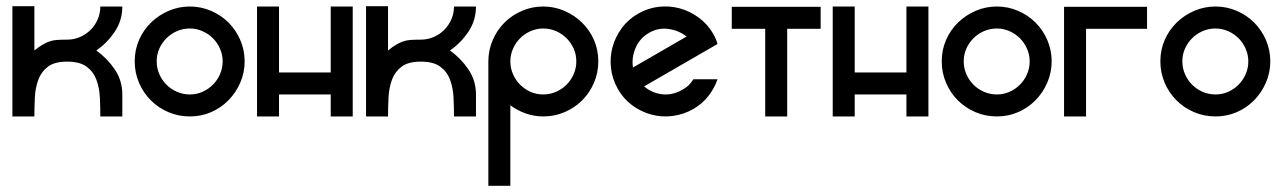

<svg xmlns="http://www.w3.org/2000/svg" viewBox="-20 -376 4142 620"><path d="M291 -213Q326 -188 350.5 -152Q375 -116 375 -71V0H304Q304 -30 302.5 -61Q301 -92 291.5 -118Q282 -144 260 -160.5Q238 -177 197 -177Q156 -177 134.5 -160.5Q113 -144 103.5 -118Q94 -92 92.5 -60.5Q91 -29 91 0H20V-356H91V-213Q106 -225 117 -231.5Q128 -238 139 -242Q150 -246 163 -247Q176 -248 197 -248Q219 -248 238.5 -256.5Q258 -265 272.5 -279.5Q287 -294 295.5 -313.5Q304 -333 304 -355H375Q375 -310 350.5 -273.5Q326 -237 291 -213Z M593 -355Q629 -355 661.5 -341Q694 -327 718 -303Q742 -279 756 -246.5Q770 -214 770 -178Q770 -142 756 -109.5Q742 -77 718 -52.5Q694 -28 662 -14Q630 0 593 0Q556 0 523.5 -14Q491 -28 467 -52Q443 -76 429 -108.5Q415 -141 415 -178Q415 -215 429 -247Q443 -279 467.5 -303Q492 -327 524.5 -341Q557 -355 593 -355ZM593 -284Q571 -284 551.5 -275.5Q532 -267 517.5 -252.5Q503 -238 494.5 -219Q486 -200 486 -178Q486 -156 494.5 -136.5Q503 -117 517.5 -102.5Q532 -88 551.5 -79.5Q571 -71 593 -71Q615 -71 634 -79.5Q653 -88 667.5 -102.5Q682 -117 690.5 -136.5Q699 -156 699 -178Q699 -199 690.5 -218.5Q682 -238 667.5 -252.5Q653 -267 633.5 -275.5Q614 -284 593 -284Z M810 -355H881V-142H1048V-355H1119V0H1048V-71H881V0H810V-355Z M1433 -213Q1468 -188 1492.5 -152Q1517 -116 1517 -71V0H1446Q1446 -30 1444.5 -61Q1443 -92 1433.5 -118Q1424 -144 1402 -160.5Q1380 -177 1339 -177Q1298 -177 1276.5 -160.5Q1255 -144 1245.5 -118Q1236 -92 1234.5 -60.5Q1233 -29 1233 0H1162V-356H1233V-213Q1248 -225 1259 -231.5Q1270 -238 1281 -242Q1292 -246 1305 -247Q1318 -248 1339 -248Q1361 -248 1380.5 -256.5Q1400 -265 1414.5 -279.5Q1429 -294 1437.5 -313.5Q1446 -333 1446 -355H1517Q1517 -310 1492.5 -273.5Q1468 -237 1433 -213Z M1734 0Q1705 0 1678 -9.5Q1651 -19 1628 -36V224H1557V-178Q1557 -214 1571 -246.5Q1585 -279 1609 -303Q1633 -327 1665.5 -341Q1698 -355 1734 -355Q1770 -355 1802.5 -341Q1835 -327 1859.5 -303Q1884 -279 1898 -247Q1912 -215 1912 -178Q1912 -141 1898 -108.5Q1884 -76 1860 -52Q1836 -28 1803.5 -14Q1771 0 1734 0ZM1734 -71Q1756 -71 1775.5 -79.5Q1795 -88 1809.5 -102.5Q1824 -117 1832.5 -136.5Q1841 -156 1841 -178Q1841 -200 1832.5 -219Q1824 -238 1809.5 -252.5Q1795 -267 1775.5 -275.5Q1756 -284 1734 -284Q1713 -284 1693.5 -275.5Q1674 -267 1659.5 -252.5Q1645 -238 1636.5 -218.5Q1628 -199 1628 -178Q1628 -156 1636.5 -136.5Q1645 -117 1659.5 -102.5Q1674 -88 1693 -79.5Q1712 -71 1734 -71Z M2041 -332Q2072 -350 2107 -354Q2142 -358 2175 -349Q2208 -340 2236.5 -319Q2265 -298 2283 -267Q2293 -249 2297 -234L2060 -97Q2086 -75 2119 -71.5Q2152 -68 2183 -86Q2205 -97 2219 -120H2297Q2287 -91 2267.5 -66Q2248 -41 2219 -24Q2187 -6 2152 -1.5Q2117 3 2083.5 -6Q2050 -15 2021.5 -36Q1993 -57 1975 -89Q1957 -121 1953 -156Q1949 -191 1958 -224Q1967 -257 1988 -285.5Q2009 -314 2041 -332ZM2076 -270Q2046 -253 2032.5 -221.5Q2019 -190 2024 -158L2197 -258Q2172 -278 2138.5 -282.5Q2105 -287 2076 -270Z M2522 0H2451V-283H2343V-354H2630V-283H2522Z M2669 -355H2740V-142H2907V-355H2978V0H2907V-71H2740V0H2669V-355Z M3199 -355Q3235 -355 3267.5 -341Q3300 -327 3324 -303Q3348 -279 3362 -246.5Q3376 -214 3376 -178Q3376 -142 3362 -109.5Q3348 -77 3324 -52.5Q3300 -28 3268 -14Q3236 0 3199 0Q3162 0 3129.5 -14Q3097 -28 3073 -52Q3049 -76 3035 -108.5Q3021 -141 3021 -178Q3021 -215 3035 -247Q3049 -279 3073.5 -303Q3098 -327 3130.5 -341Q3163 -355 3199 -355ZM3199 -284Q3177 -284 3157.5 -275.5Q3138 -267 3123.5 -252.5Q3109 -238 3100.5 -219Q3092 -200 3092 -178Q3092 -156 3100.5 -136.5Q3109 -117 3123.5 -102.5Q3138 -88 3157.5 -79.5Q3177 -71 3199 -71Q3221 -71 3240 -79.5Q3259 -88 3273.5 -102.5Q3288 -117 3296.5 -136.5Q3305 -156 3305 -178Q3305 -199 3296.5 -218.5Q3288 -238 3273.5 -252.5Q3259 -267 3239.5 -275.5Q3220 -284 3199 -284Z M3487 0H3416V-354H3684V-283H3487Z M3905 -355Q3941 -355 3973.5 -341Q4006 -327 4030 -303Q4054 -279 4068 -246.5Q4082 -214 4082 -178Q4082 -142 4068 -109.5Q4054 -77 4030 -52.5Q4006 -28 3974 -14Q3942 0 3905 0Q3868 0 3835.5 -14Q3803 -28 3779 -52Q3755 -76 3741 -108.5Q3727 -141 3727 -178Q3727 -215 3741 -247Q3755 -279 3779.5 -303Q3804 -327 3836.5 -341Q3869 -355 3905 -355ZM3905 -284Q3883 -284 3863.5 -275.5Q3844 -267 3829.5 -252.5Q3815 -238 3806.5 -219Q3798 -200 3798 -178Q3798 -156 3806.5 -136.5Q3815 -117 3829.5 -102.5Q3844 -88 3863.5 -79.5Q3883 -71 3905 -71Q3927 -71 3946 -79.5Q3965 -88 3979.5 -102.5Q3994 -117 4002.5 -136.5Q4011 -156 4011 -178Q4011 -199 4002.5 -218.5Q3994 -238 3979.5 -252.5Q3965 -267 3945.5 -275.5Q3926 -284 3905 -284Z"/></svg>

Font: Googee
Style: Regular
Weight: 400
Designer: Peter Wiegel
Foundry: CATFonts Peter Wiegel
Version: 1.000